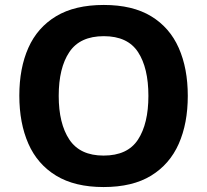

<svg xmlns="http://www.w3.org/2000/svg" viewBox="-20 -745 836 775"><path d="M738 -358Q738 -247 701.5 -164.5Q665 -82 590 -36Q515 10 398 10Q282 10 206.5 -36Q131 -82 94.5 -165Q58 -248 58 -359Q58 -470 94.5 -552Q131 -634 206.5 -679.5Q282 -725 399 -725Q515 -725 590 -679.5Q665 -634 701.5 -551.5Q738 -469 738 -358ZM217 -358Q217 -246 260 -181.5Q303 -117 398 -117Q495 -117 537 -181.5Q579 -246 579 -358Q579 -471 537 -535Q495 -599 399 -599Q303 -599 260 -535Q217 -471 217 -358Z"/></svg>

Font: Noto Sans Adlam Unjoined
Style: Regular
Weight: 400
Designer: Mark Jamra, Neil Patel
Foundry: JamraPatel LLC
Version: Version 3.001